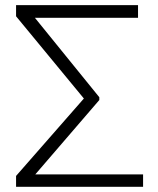

<svg xmlns="http://www.w3.org/2000/svg" viewBox="-20 -721 611 741"><path d="M532.2 0H42V-42L303.7 -340.8L42 -658.2V-701.2H512.7V-652.3H114.7L363.3 -345.7V-335L116.2 -47.9H532.2Z"/></svg>

Font: Pretendard ExtraLight
Style: Regular
Weight: 200
Designer: Base glyphs from Inter by Rasmus Andersson; Hangeul glyphs from Noto Sans CJK(Source Han Sans) by Jang Soo-young and Kan
Foundry: Kil Hyung-jin
Version: Version 1.309